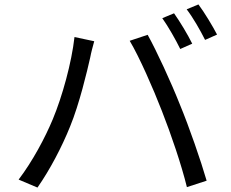

<svg xmlns="http://www.w3.org/2000/svg" viewBox="-20 -839 1040 866"><path d="M765 -779 712 -757C739 -719 773 -659 793 -618L847 -642C827 -683 790 -744 765 -779ZM875 -819 822 -797C851 -759 883 -703 905 -659L959 -683C940 -720 902 -783 875 -819ZM218 -301C183 -217 127 -112 64 -29L149 7C205 -73 259 -176 296 -268C338 -370 373 -518 387 -580C391 -602 399 -631 405 -653L316 -672C303 -556 261 -404 218 -301ZM710 -339C752 -232 798 -97 823 5L912 -24C886 -114 833 -267 792 -366C750 -472 686 -610 646 -682L565 -655C609 -581 670 -442 710 -339Z"/></svg>

Font: Noto Sans KR
Style: Regular
Weight: 400
Designer: Ryoko NISHIZUKA 西塚涼子 (kana, bopomofo & ideographs); Paul D. Hunt (Latin, Greek & Cyrillic); Sandoll Communications 산돌커뮤니
Foundry: Adobe
Version: Version 2.004;hotconv 1.0.118;makeotfexe 2.5.65603